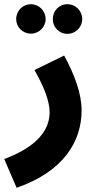

<svg xmlns="http://www.w3.org/2000/svg" viewBox="-56 -663 470 913"><path d="M91 -503C129 -503 161 -534 161 -572C161 -612 129 -643 91 -643C52 -643 21 -612 21 -572C21 -534 52 -503 91 -503ZM265 -502C303 -502 335 -534 335 -572C335 -612 303 -643 265 -643C225 -643 195 -612 195 -572C195 -534 225 -502 265 -502ZM23 230C245 153 332 11 332 -138C332 -217 300 -305 249 -399L108 -330C152 -252 180 -183 180 -129C180 -49 125 34 -36 93Z"/></svg>

Font: Noto Sans Arabic UI SmCn XBd
Style: Regular
Weight: 800
Width: 4
Designer: Monotype Design Team, Nadine Chahine and Nizar Qandah
Foundry: Monotype Imaging Inc.
Version: Version 2.010